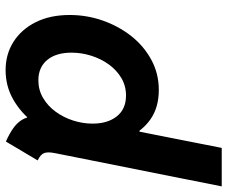

<svg xmlns="http://www.w3.org/2000/svg" viewBox="-82 -710 800 675"><g transform="rotate(90 317.5 -372.0)"><path d="M477.1 6.8Q449.7 -5.4 430.4 -19Q411.1 -32.7 400.6 -50Q390.1 -67.4 389.6 -90.3L413.6 -67.9H359.4L392.6 -126L450.7 -405.8L421.9 -462.9H442.4L499.5 -752H634.8L518.1 -167Q512.7 -141.1 517.6 -127.9Q522.5 -114.7 543.5 -105ZM226.1 7.8Q170.4 7.8 126.7 -19.8Q83 -47.4 57.6 -97.9Q32.2 -148.4 32.2 -217.8Q32.2 -277.8 51.8 -333.7Q71.3 -389.6 106.4 -434.1Q141.6 -478.5 189.9 -504.6Q238.3 -530.8 295.9 -530.8Q356.4 -530.8 398.2 -502Q439.9 -473.1 461.9 -423.6Q483.9 -374 483.9 -310.5Q483.9 -251.5 465.1 -194.6Q446.3 -137.7 411.6 -92Q377 -46.4 329.8 -19.3Q282.7 7.8 226.1 7.8ZM261.7 -107.4Q295.9 -107.4 324 -124Q352.1 -140.6 372.1 -168Q392.1 -195.3 403.1 -229.2Q414.1 -263.2 414.1 -297.9Q414.1 -351.1 388.4 -383.3Q362.8 -415.5 315.4 -415.5Q281.2 -415.5 253.4 -398.9Q225.6 -382.3 205.8 -354.7Q186 -327.1 175.3 -293Q164.6 -258.8 164.6 -224.1Q164.6 -169.4 190.4 -138.4Q216.3 -107.4 261.7 -107.4Z"/></g></svg>

Font: Reddit Sans
Style: Bold Italic
Weight: 700
Italic angle: -11.25°
Designer: Stephen Hutchings
Version: Version 1.013